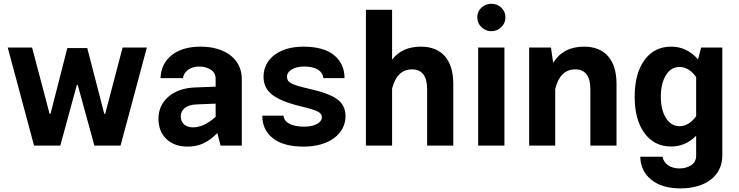

<svg xmlns="http://www.w3.org/2000/svg" viewBox="-20 -791 4015 1043"><path d="M546.4 -172.4 454.1 -529.8H345.7L254.4 -172.4H249.5L154.3 -532.7H22L165 0H307.6L397.5 -329.6H402.3L492.7 0H634.8L777.8 -532.7H646L551.3 -172.4Z M1293.5 -361.8C1293.5 -473.1 1199.7 -537.6 1069.8 -537.6C1003.4 -537.6 951.2 -522 912.6 -491.2C874 -460 853.5 -418.5 852.1 -366.7H973.6C979.5 -403.8 1014.6 -429.7 1062 -429.7C1085.9 -429.7 1106.9 -423.8 1125 -412.6C1142.6 -401.4 1151.4 -384.3 1151.4 -361.8V-320.3L1040 -315.9C979 -313.5 930.7 -296.9 895 -265.6C858.9 -234.4 840.8 -194.3 840.8 -146C840.8 -100.1 855 -63.5 883.8 -36.1C912.6 -8.3 951.2 5.4 999.5 5.4C1060.1 5.4 1109.4 -15.6 1160.6 -68.4L1178.2 0H1293.5ZM961.9 -159.7C961.9 -195.3 992.2 -221.2 1043.5 -223.6L1151.4 -228V-156.2C1108.9 -118.2 1067.9 -99.1 1028.3 -99.1C987.3 -99.1 961.9 -123 961.9 -159.7Z M1627.4 -537.6C1496.6 -537.6 1411.6 -470.7 1411.6 -374C1411.6 -333.5 1427.2 -300.8 1458 -276.9C1488.8 -252.4 1541 -231 1615.7 -212.9C1709.5 -190.4 1728.5 -179.2 1728.5 -153.8C1728.5 -126 1691.9 -103 1632.8 -103C1560.1 -103 1523.4 -127.4 1520 -162.6H1404.8C1404.8 -111.3 1423.8 -70.8 1461.9 -40.5C1500 -9.8 1556.2 5.4 1629.9 5.4C1767.6 5.4 1856.9 -63.5 1856.9 -160.2C1856.9 -198.7 1842.3 -229.5 1812.5 -251.5C1782.7 -273.4 1731 -293 1657.7 -309.1C1559.6 -331.5 1539.1 -343.8 1539.1 -374.5C1539.1 -405.3 1576.2 -429.7 1632.3 -429.7C1698.7 -429.7 1733.4 -403.8 1736.8 -366.7H1851.6C1851.6 -418.9 1832.5 -460.4 1794.9 -491.2C1757.3 -522 1701.2 -537.6 1627.4 -537.6Z M2109.9 -309.1C2127.4 -378.9 2163.6 -414.1 2218.3 -414.1C2272.9 -414.1 2300.3 -377.9 2300.3 -305.2V0H2442.4V-335.4C2442.4 -465.8 2379.9 -537.6 2266.1 -537.6C2198.2 -537.6 2146 -514.2 2109.9 -466.8V-737.8H1967.8V0H2109.9Z M2572.8 -696.8C2572.8 -675.8 2580.1 -658.2 2595.2 -643.6C2610.4 -628.9 2628.4 -621.6 2649.4 -621.6C2670.4 -621.6 2688 -628.9 2703.1 -643.6C2718.3 -658.2 2725.6 -675.8 2725.6 -696.8C2725.6 -717.8 2718.3 -735.4 2703.1 -749.5C2688 -763.7 2670.4 -770.5 2649.4 -770.5C2628.4 -770.5 2610.4 -763.7 2595.2 -749.5C2580.1 -735.4 2572.8 -717.8 2572.8 -696.8ZM2577.6 0H2720.2V-532.7H2577.6Z M2996.1 -307.1C3013.2 -378.4 3049.8 -414.1 3105 -414.1C3159.7 -414.1 3187 -377.9 3187 -305.2V0H3329.1V-335.4C3329.1 -465.8 3266.6 -537.6 3152.8 -537.6C3077.1 -537.6 3021.5 -508.3 2984.9 -449.7L2973.1 -532.7H2854.5V0H2996.1Z M3427.7 -265.6C3427.7 -182.1 3445.3 -116.2 3481 -67.9C3516.1 -19.5 3564.5 4.9 3626.5 4.9C3678.2 4.9 3723.1 -14.6 3761.7 -53.7V54.2C3761.7 77.1 3752.9 94.2 3734.9 106.4C3716.8 118.2 3695.3 124 3670.4 124C3621.1 124 3585.4 98.1 3579.1 60.5H3458C3459.5 112.8 3479.5 154.3 3518.1 185.5C3556.6 216.8 3609.4 232.4 3677.2 232.4C3809.6 232.4 3903.8 167 3903.8 54.2V-532.7H3788.6L3772 -468.3C3731.4 -514.6 3682.6 -537.6 3626.5 -537.6C3564.5 -537.6 3516.1 -513.2 3481 -464.8C3445.3 -416 3427.7 -349.6 3427.7 -265.6ZM3569.8 -266.1C3569.8 -314.5 3579.1 -353 3597.7 -382.8C3615.7 -412.6 3640.6 -427.2 3671.4 -427.2C3706.1 -427.2 3737.8 -406.7 3761.7 -372.1V-159.7C3737.8 -126 3706.5 -105.5 3671.9 -105.5C3641.1 -105.5 3616.2 -120.1 3597.7 -149.9C3579.1 -179.2 3569.8 -217.8 3569.8 -266.1Z"/></svg>

Font: Estedad Bold
Style: Regular
Weight: 700
Designer: Amin Abedi
Version: Version 7.3